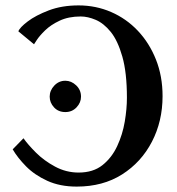

<svg xmlns="http://www.w3.org/2000/svg" viewBox="-20 -679 654 711"><path d="M222 -264Q196 -264 180 -281.5Q164 -299 164 -321Q164 -344 181 -362Q198 -380 222 -380Q244 -380 262 -363Q280 -346 280 -321Q280 -299 263.5 -281.5Q247 -264 222 -264ZM106 -515 48 -563Q53 -577 82.5 -599.5Q112 -622 160.5 -640.5Q209 -659 271 -659Q335 -659 391.5 -634.5Q448 -610 490.5 -565Q533 -520 557.5 -458.5Q582 -397 582 -323Q582 -230 542.5 -154Q503 -78 432 -33Q361 12 264 12Q202 12 155 -9.5Q108 -31 76.5 -63Q45 -95 27 -126L67 -167Q83 -144 113 -114Q143 -84 184 -62Q225 -40 271 -40Q325 -40 359.5 -67.5Q394 -95 414 -138Q434 -181 442 -228.5Q450 -276 450 -317Q450 -410 433 -469.5Q416 -529 390 -561Q364 -593 334.5 -605.5Q305 -618 279 -618Q234 -618 201 -602.5Q168 -587 147 -566.5Q126 -546 116 -530.5Q106 -515 106 -515Z"/></svg>

Font: Libertinus Serif SemiBold
Style: Regular
Weight: 600
Designer: Philipp H. Poll, Khaled Hosny
Foundry: Caleb Maclennan
Version: Version 7.051;RELEASE